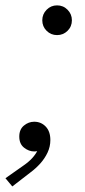

<svg xmlns="http://www.w3.org/2000/svg" viewBox="-51 -542 310 697"><path d="M156.2 -414.6Q133.8 -414.6 118.2 -430.2Q102.5 -445.8 102.5 -468.3Q102.5 -490.7 118.2 -506.6Q133.8 -522.5 156.2 -522.5Q178.7 -522.5 194.3 -506.6Q210 -490.7 210 -468.3Q210 -445.8 194.3 -430.2Q178.7 -414.6 156.2 -414.6ZM-6.3 134.8 -31.2 105 34.7 58.6Q53.2 45.9 65.9 32Q78.6 18.1 85 4.4Q91.3 -9.3 90.8 -22H109.4Q103.5 -7.8 95.7 0Q87.9 7.8 73.2 7.8Q53.7 7.8 36.4 -5.9Q19 -19.5 19 -46.4Q19 -72.3 35.9 -86.2Q52.7 -100.1 73.2 -100.1Q98.1 -100.1 115 -82.5Q131.8 -64.9 131.8 -33.7Q131.8 -9.8 121.6 12Q111.3 33.7 95 51.8Q78.6 69.8 60.1 83.5Z"/></svg>

Font: Reddit Sans Light
Style: Italic
Weight: 300
Italic angle: -11.25°
Designer: Stephen Hutchings
Version: Version 1.013